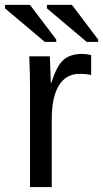

<svg xmlns="http://www.w3.org/2000/svg" viewBox="-52 -756 416 776"><path d="M69.3 0V-405.3Q69.3 -460.9 66.4 -528.3H149.4Q153.3 -438.5 153.3 -420.4H155.3Q176.3 -488.3 203.6 -513.2Q231 -538.1 280.8 -538.1Q298.3 -538.1 316.4 -533.2V-452.6Q298.8 -457.5 269.5 -457.5Q214.8 -457.5 186 -410.4Q157.2 -363.3 157.2 -275.4V0ZM298.8 -586.4 137.7 -722.2V-736.3H238.8L344.7 -596.2V-586.4ZM129.4 -586.4 -31.7 -722.2V-736.3H69.3L175.3 -596.2V-586.4Z"/></svg>

Font: Arial
Style: Regular
Weight: 400
Designer: Steve Matteson
Foundry: Ascender Corporation
Version: Version 2.00.3